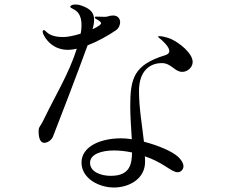

<svg xmlns="http://www.w3.org/2000/svg" viewBox="-20 -802 1040 855"><path d="M496 -667C509 -676 515 -691 515 -703C515 -719 504 -733 484 -733C467 -733 461 -727 447 -727L411 -728C404 -728 402 -727 402 -724C402 -719 414 -715 421 -710C427 -705 430 -702 430 -699C430 -693 422 -688 410 -681C405 -678 399 -675 392 -672C397 -688 399 -702 399 -714C399 -745 383 -763 343 -777C332 -781 323 -782 315 -782C302 -782 293 -777 293 -772C293 -764 315 -763 330 -742C339 -729 343 -711 343 -691C343 -679 342 -665 339 -652C310 -643 281 -637 261 -637C234 -637 206 -642 189 -658C182 -665 178 -668 175 -668C172 -668 170 -665 170 -662C170 -657 172 -650 177 -642C189 -620 220 -580 284 -580C295 -580 308 -582 322 -585C287 -474 224 -372 179 -278C156 -230 152 -240 152 -215C152 -189 159 -166 177 -166C191 -166 209 -177 216 -194C237 -246 332 -495 370 -600C414 -617 461 -643 496 -667ZM701 -521C722 -521 736 -511 750 -501C763 -491 775 -482 792 -482C815 -482 838 -502 838 -526C838 -565 779 -612 740 -629C726 -635 702 -641 691 -641C686 -641 684 -640 684 -639C684 -637 686 -635 690 -632C703 -622 734 -594 734 -575C734 -567 729 -560 715 -556C576 -513 560 -453 560 -329C560 -287 564 -229 567 -182C549 -185 533 -186 519 -186C426 -186 343 -149 343 -78C343 -7 421 33 487 33C557 33 626 -7 626 -81C626 -89 626 -98 625 -106C658 -95 690 -79 719 -60C742 -45 758 -35 771 -35C785 -35 797 -47 797 -62C797 -73 790 -87 775 -102C747 -129 682 -155 621 -171C613 -244 599 -319 599 -397C599 -483 644 -521 701 -521ZM473 -19C428 -19 381 -37 381 -77C381 -116 433 -132 488 -132C513 -132 540 -129 568 -123C567 -71 559 -19 473 -19Z"/></svg>

Font: Shippori Mincho OTF
Style: Regular
Weight: 400
Designer: FONTDASU
Foundry: FONTDASU / Google Inc. / but / Adobe
Version: Version 3.300;hotconv 1.0.109;makeotfexe 2.5.65596